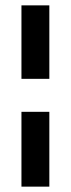

<svg xmlns="http://www.w3.org/2000/svg" viewBox="-20 -664 264 716"><path d="M60 -370H164V-644H60ZM164 -247H60V32H164Z"/></svg>

Font: FilmFarsi_V5 Display
Style: Regular
Weight: 400
Designer: Borna Izadpanah
Foundry: Borna Izadpanah
Version: Version 1.000;PS 001.000;hotconv 1.0.88;makeotf.lib2.5.64775